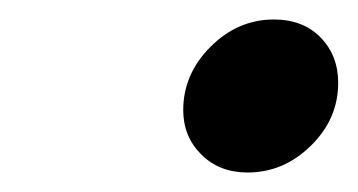

<svg xmlns="http://www.w3.org/2000/svg" viewBox="-20 -461 367 197"><path d="M168 -348Q168 -385 196 -413Q224 -441 261 -441Q291 -441 309 -422.5Q327 -404 327 -376Q327 -339 299 -311.5Q271 -284 234 -284Q205 -284 186.5 -302.5Q168 -321 168 -348Z"/></svg>

Font: Be Vietnam
Style: Bold Italic
Weight: 700
Italic angle: -9.66701°
Designer: Gabriel Lam
Foundry: TypeRant
Version: Version 3.000